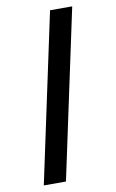

<svg xmlns="http://www.w3.org/2000/svg" viewBox="-92 -749 558 924"><g transform="rotate(-10 187.0 -287.5)"><path d="M221 -700H329.3L153.3 125H45Z"/></g></svg>

Font: Epunda Slab Light
Style: Regular
Weight: 300
Designer: Simon Atzbach
Foundry: typofactur
Version: Version 1.102